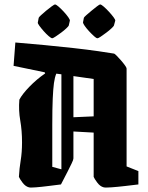

<svg xmlns="http://www.w3.org/2000/svg" viewBox="-20 -831 667 863"><path d="M67 -383Q80 -408 112.5 -441.5Q145 -475 183 -501L181 -506L41 -535L49 -640Q111 -635 179 -628.5Q247 -622 310 -615Q373 -608 421.5 -601Q470 -594 493 -590Q496 -589 504.5 -580.5Q513 -572 523.5 -560Q534 -548 541.5 -537.5Q549 -527 549 -523V-83L602 -62V-2Q577 1 543 5Q509 9 481 11Q453 13 446 11Q430 7 417 -10.5Q404 -28 401 -36V-235L310 -240V-119Q310 -113 302.5 -97.5Q295 -82 285 -62L254 -2Q229 1 198 5Q167 9 141.5 11Q116 13 110 11Q94 7 81 -10.5Q68 -28 65 -36Q67 -74 73 -110Q79 -146 79 -191Q79 -244 71 -289.5Q63 -335 67 -383ZM215 -81 256 -70V-497L233 -500Q226 -483 222.5 -457.5Q219 -432 217 -387.5Q215 -343 215 -269Q215 -195 215 -81ZM401 -476 310 -489V-304L401 -308ZM357 -751Q357 -753 367.5 -762.5Q378 -772 391.5 -783Q405 -794 416 -802.5Q427 -811 430 -811Q435 -811 446 -801.5Q457 -792 469.5 -778.5Q482 -765 490.5 -753.5Q499 -742 498 -738L492 -716Q491 -713 481 -703.5Q471 -694 457.5 -684Q444 -674 433 -666.5Q422 -659 418 -659Q413 -659 402.5 -668.5Q392 -678 380 -691Q368 -704 360.5 -715Q353 -726 353 -730ZM154 -751Q154 -753 164 -762.5Q174 -772 187.5 -783Q201 -794 212.5 -802.5Q224 -811 227 -811Q232 -811 243 -801.5Q254 -792 266.5 -778.5Q279 -765 287 -753.5Q295 -742 294 -738L289 -716Q288 -713 278 -703.5Q268 -694 254.5 -684Q241 -674 229.5 -666.5Q218 -659 215 -659Q210 -659 199 -668.5Q188 -678 176.5 -691Q165 -704 157 -715Q149 -726 150 -730Z"/></svg>

Font: Grenze Gotisch ExtraBold
Style: Regular
Weight: 800
Designer: Renata Polastri
Foundry: Omnibus-Type
Version: Version 1.001